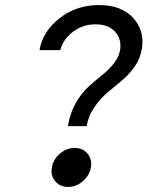

<svg xmlns="http://www.w3.org/2000/svg" viewBox="-20 -730 640 758"><path d="M248 -232Q256 -283 279 -323Q302 -363 329 -387.5Q356 -412 382.5 -433Q409 -454 429 -479Q449 -504 454 -532Q461 -575 434.5 -604.5Q408 -634 358 -634Q307 -634 268 -604.5Q229 -575 218 -532H136Q148 -605 214.5 -657.5Q281 -710 371 -710Q459 -710 505.5 -659.5Q552 -609 540 -537Q534 -499 511.5 -467Q489 -435 460.5 -411.5Q432 -388 403.5 -364Q375 -340 352 -306Q329 -272 322 -232ZM185 -69Q190 -101 216.5 -123.5Q243 -146 275 -146Q307 -146 325.5 -123.5Q344 -101 339 -69Q333 -37 307 -14.5Q281 8 249 8Q217 8 198 -14.5Q179 -37 185 -69Z"/></svg>

Font: CommitMono
Style: Italic
Weight: 400
Monospace: yes
Designer: Eigil Nikolajsen
Foundry: Eigil Nikolajsen
Version: Version 1.143